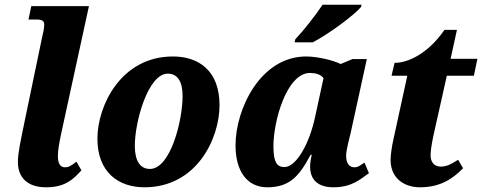

<svg xmlns="http://www.w3.org/2000/svg" viewBox="-20 -786 2049 816"><path d="M176 10C259 10 293 -26 326 -62L305 -99C279 -79 271 -75 256 -75C233 -75 226 -97 226 -122C226 -148 232 -180 240 -218L358 -760H113L101 -703H137C160 -703 168 -696 168 -682C168 -662 162 -643 158 -623L85 -272C67 -184 56 -135 56 -98C56 -33 95 10 176 10Z M594 10C816 10 913 -197 913 -339C913 -486 824 -546 715 -546C493 -546 394 -335 394 -197C394 -54 483 10 594 10ZM617 -68C576 -68 553 -102 553 -166C553 -271 610 -473 693 -473C733 -473 756 -442 756 -378C756 -274 705 -68 617 -68Z M1232 -606H1309C1377 -641 1487 -723 1514 -756L1517 -766H1351C1322 -722 1271 -657 1235 -619ZM1116 10C1213 10 1253 -40 1300 -128H1305C1300 -107 1298 -92 1298 -78C1298 -17 1337 10 1397 10C1477 10 1513 -26 1548 -50L1529 -95C1511 -84 1504 -75 1486 -75C1465 -75 1451 -91 1451 -125C1451 -149 1467 -206 1471 -224L1539 -535H1478L1428 -514C1398 -529 1331 -546 1281 -546C1088 -546 981 -324 981 -168C981 -60 1029 10 1116 10ZM1189 -76C1162 -76 1142 -89 1142 -164C1142 -271 1198 -476 1298 -476C1320 -476 1343 -470 1355 -454L1320 -293C1296 -176 1239 -76 1189 -76Z M1765 10C1852 10 1905 -27 1948 -71L1927 -107C1900 -90 1880 -78 1854 -78C1827 -78 1810 -95 1810 -126C1810 -142 1813 -165 1821 -205L1879 -464H1994L2009 -536H1895L1922 -659H1869C1795 -552 1707 -518 1657 -519L1644 -464H1711L1653 -198C1644 -160 1640 -123 1640 -106C1640 -30 1696 10 1765 10Z"/></svg>

Font: Noto Serif SemiCondensed Extra
Style: Italic
Weight: 800
Width: 4
Italic angle: -12°
Designer: Monotype Design Team
Foundry: Monotype Imaging Inc.
Version: Version 1.901